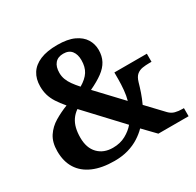

<svg xmlns="http://www.w3.org/2000/svg" viewBox="-157 -902 1115 1091"><g transform="rotate(-30 400.5 -357.0)"><path d="M297.8 10Q215.5 10 158.4 -14.8Q101.3 -39.5 71.9 -86.2Q42.4 -132.9 42.4 -200Q42.4 -258.7 67.3 -296.5Q92.2 -334.2 132.3 -358.1Q172.4 -382.1 218 -399.8Q191.3 -430.9 174.4 -457.6Q157.5 -484.4 149.8 -510.9Q142.2 -537.5 142.2 -567.7Q142.2 -616.9 164.3 -651.7Q186.4 -686.4 231 -705.2Q275.6 -724 343.4 -724Q410.9 -724 452.8 -704.5Q494.7 -685 514.5 -653Q534.3 -621 534.3 -582Q534.3 -541.9 517.9 -511.2Q501.5 -480.5 467.9 -455.8Q434.4 -431.1 382.7 -406.8L532.2 -248Q540.4 -276.8 543.8 -312.9Q547.1 -349.1 547.1 -382V-426.2H760.2V-373.2H744.2Q722.2 -373.2 700.9 -369.9Q679.6 -366.5 663.6 -353.4Q647.6 -340.3 638.6 -309.3Q630.8 -281.3 620.2 -250.2Q609.5 -219.1 594.3 -186.3L693.6 -81.5Q710.5 -64.2 731.8 -58.6Q753 -53 779.1 -53H788.1V0H589.8L514.9 -77.6Q492.1 -54 460.5 -33.9Q428.9 -13.7 388.3 -1.8Q347.6 10 297.8 10ZM327.1 -59.3Q375.1 -59.3 411.6 -79.4Q448 -99.5 470.8 -127L261.4 -351.2Q237.8 -334.8 222.8 -312.9Q207.9 -291 201.1 -263.5Q194.3 -235.9 194.3 -201.6Q194.3 -133.9 230.7 -96.6Q267 -59.3 327.1 -59.3ZM340.6 -452.3Q382.2 -476.6 401.2 -506.3Q420.2 -536 420.2 -581Q420.2 -618.7 402.4 -641.3Q384.6 -664 348.1 -664Q312.8 -664 294 -642Q275.2 -620.1 275.2 -580Q275.2 -557.3 282.8 -537Q290.4 -516.6 305 -496.2Q319.6 -475.7 340.6 -452.3Z"/></g></svg>

Font: Noto Serif Telugu
Style: Regular
Weight: 400
Designer: Jelle Bosma - Monotype Design Team
Foundry: Monotype Imaging Inc.
Version: Version 2.003